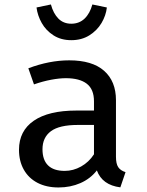

<svg xmlns="http://www.w3.org/2000/svg" viewBox="-20 -822 655 855"><path d="M496.4 -124.1Q496.4 -92.8 506.4 -77.7Q516.4 -62.6 539 -55.4L515.9 12.3Q435.4 2.1 411.3 -63.1Q382.6 -26.2 338.2 -6.7Q293.8 12.8 240.5 12.8Q186.7 12.8 146.9 -7.9Q107.2 -28.7 85.9 -66.7Q64.6 -104.6 64.6 -154.9Q64.6 -239 130.5 -284.4Q196.4 -329.7 320 -329.7H398.5V-370.8Q398.5 -424.6 366.4 -449.2Q334.4 -473.8 273.3 -473.8Q244.6 -473.8 207.7 -466.9Q170.8 -460 131.3 -446.2L106.2 -517.9Q200 -553.3 288.2 -553.3Q390.8 -553.3 443.6 -506.7Q496.4 -460 496.4 -375.9ZM398.5 -134.9V-265.6H326.7Q244.1 -265.6 206.7 -237.7Q169.2 -209.7 169.2 -157.4Q169.2 -109.7 194.1 -85.4Q219 -61 268.2 -61Q306.2 -61 341 -80.5Q375.9 -100 398.5 -134.9ZM142.6 -788.7 206.7 -802.1Q217.4 -762.1 240 -739.2Q262.6 -716.4 297.4 -716.4Q332.8 -716.4 356.7 -739.2Q380.5 -762.1 391.3 -802.1L455.9 -788.7Q451.8 -752.8 432.1 -719.5Q412.3 -686.2 377.9 -664.6Q343.6 -643.1 297.4 -643.1Q251.8 -643.1 218.2 -664.6Q184.6 -686.2 165.9 -719.5Q147.2 -752.8 142.6 -788.7Z"/></svg>

Font: Fira Code Fixed Retina
Style: Regular
Weight: 450
Monospace: yes
Designer: Carrois Corporate, Edenspiekermann AG, Nikita Prokopov
Foundry: Carrois Corporate, Edenspiekermann AG, Nikita Prokopov
Version: Version 5.002